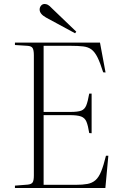

<svg xmlns="http://www.w3.org/2000/svg" viewBox="-20 -944 607 964"><path d="M55 0V-12L119 -17Q138 -19 144 -28.5Q150 -38 150 -63V-666Q150 -693 143.5 -703Q137 -713 117 -714L55 -718V-730H482L510 -580L498 -581Q483 -629 469.5 -656Q456 -683 439.5 -695.5Q423 -708 397.5 -711Q372 -714 333 -714H199V-382H333Q371 -382 388 -388.5Q405 -395 413 -414.5Q421 -434 428 -474H440V-275L428 -276Q422 -314 414 -333Q406 -352 387.5 -359Q369 -366 329 -366H199V-16H359Q395 -16 419 -20.5Q443 -25 459.5 -39.5Q476 -54 488 -83.5Q500 -113 512 -162H524L509 0ZM357 -777 211 -856Q179 -874 179 -896Q179 -907 186 -915.5Q193 -924 204 -924Q212 -924 220 -920Q228 -916 241 -902L363 -785Z"/></svg>

Font: Display Extralight
Style: Regular
Weight: 200
Designer: Latin by Veronika Burian and Jose Scaglione. Greek by Irene Vlachou. Cyrillic by Vera Evstafieva.
Foundry: TypeTogether
Version: Version 3.002